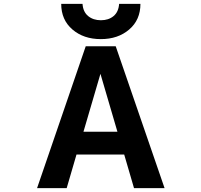

<svg xmlns="http://www.w3.org/2000/svg" viewBox="-20 -972 1040 994"><path d="M376 -171.9 325.2 2H171.9L423.8 -732.4H579.1L832 2H673.8L623 -171.9ZM412.1 -290H587.9L500 -589.8ZM296.9 -952.1H407.2Q410.2 -910.2 436.5 -888.7Q462.9 -867.2 502.4 -867.2Q542 -867.2 567.9 -888.7Q593.8 -910.2 596.7 -952.1H707Q707 -869.1 648.9 -819.3Q590.8 -769.5 502 -769.5Q413.1 -769.5 355 -819.3Q296.9 -869.1 296.9 -952.1Z"/></svg>

Font: GenEi Gothic M Regular
Style: Bold
Weight: 700
Designer: o_tamon (Modified); [Source Han Sans]
Ryoko NISHIZUKA  (kana & ideographs); Paul D. Hunt (Latin, Greek & Cyrillic); Wenl
Version: Version 1.1a;Original Version 1.004